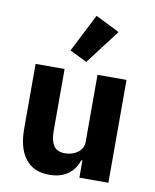

<svg xmlns="http://www.w3.org/2000/svg" viewBox="-91 -885 777 965"><g transform="rotate(10 298.0 -402.0)"><path d="M379 -88H374Q367 -68 355.5 -50Q344 -32 326 -18Q308 -4 283.5 4Q259 12 227 12Q146 12 104.5 -41.5Q63 -95 63 -195V-525H211V-208Q211 -160 228 -134Q245 -108 286 -108Q303 -108 320 -113Q337 -118 350 -127.5Q363 -137 371 -151Q379 -165 379 -184V-525H527V0H379ZM312 -579 224 -622 323 -816 446 -755Z"/></g></svg>

Font: IBM Plex Sans Arabic
Style: Bold
Weight: 700
Designer: Mike Abbink, Paul van der Laan, Pieter van Rosmalen, Wael Morcos, Khajak Apelian
Foundry: Bold Monday
Version: Version 1.2